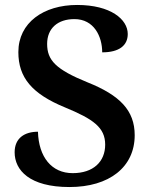

<svg xmlns="http://www.w3.org/2000/svg" viewBox="-20 -744 606 774"><path d="M260 10C420 10 523 -70 523 -199C523 -299 463 -360 333 -412C205 -464 170 -501 170 -567C170 -630 213 -667 280 -667C359 -667 392 -597 392 -533C461 -533 495 -561 495 -607C495 -666 426 -724 291 -724C156 -724 54 -653 54 -534C54 -432 108 -366 242 -311C356 -264 404 -230 404 -161C404 -92 356 -46 273 -46C188 -46 136 -111 133 -213C80 -213 39 -188 39 -130C39 -58 99 10 260 10Z"/></svg>

Font: Noto Serif Devanagari SemiBold
Style: Regular
Weight: 600
Designer: Universal Thirst, Indian Type Foundry and the Monotype Design Team
Foundry: Monotype Imaging Inc.
Version: Version 2.004